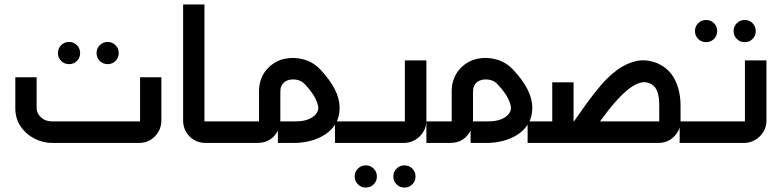

<svg xmlns="http://www.w3.org/2000/svg" viewBox="-20 -644 3521 865"><path d="M291 -355Q270 -355 255.5 -369.5Q241 -384 241 -405Q241 -426 255.5 -440.5Q270 -455 291 -455Q312 -455 326.5 -440.5Q341 -426 341 -405Q341 -384 326.5 -369.5Q312 -355 291 -355ZM465 -355Q444 -355 429.5 -369.5Q415 -384 415 -405Q415 -426 429.5 -440.5Q444 -455 465 -455Q486 -455 500.5 -440.5Q515 -426 515 -405Q515 -384 500.5 -369.5Q486 -355 465 -355Z M215 0Q173 0 134.5 -20Q96 -40 72.5 -75Q49 -110 49 -156V-296H145V-156Q145 -134 164.5 -115.5Q184 -97 215 -97H623Q619 -93 616.5 -90.5Q614 -88 611 -85V-296H707V-101Q707 -73 693.5 -50Q680 -27 657.5 -13.5Q635 0 607 0Z M1049 0H1023V-97H1049ZM1034 0H906Q878 0 854.5 -13.5Q831 -27 818 -50Q805 -73 805 -101V-624H901V-85Q899 -88 896 -90.5Q893 -93 890 -97H1034Z M1489 0V-97H1527V0ZM1033 0V-97H1158Q1155 -93 1152.5 -90.5Q1150 -88 1147 -85V-234Q1147 -266 1158.5 -293.5Q1170 -321 1190 -340Q1222 -371 1264 -379.5Q1306 -388 1349 -376Q1392 -364 1424 -330Q1466 -285 1488 -242.5Q1510 -200 1510 -158Q1510 -116 1491.5 -86Q1473 -56 1443 -37Q1413 -18 1377 -9Q1341 0 1307 0H1232V-97H1307Q1345 -97 1368 -106Q1391 -115 1402.5 -129Q1414 -143 1414 -158Q1414 -172 1401.5 -199Q1389 -226 1354 -264Q1340 -279 1322 -283.5Q1304 -288 1287 -285Q1270 -282 1259 -272Q1252 -266 1247.5 -256Q1243 -246 1243 -231V-106Q1243 -78 1231 -54Q1219 -30 1196 -15Q1173 0 1139 0Z M1628 201Q1607 201 1592.5 186.5Q1578 172 1578 151Q1578 130 1592.5 115.5Q1607 101 1628 101Q1649 101 1663.5 115.5Q1678 130 1678 151Q1678 172 1663.5 186.5Q1649 201 1628 201ZM1802 201Q1781 201 1766.5 186.5Q1752 172 1752 151Q1752 130 1766.5 115.5Q1781 101 1802 101Q1823 101 1837.5 115.5Q1852 130 1852 151Q1852 172 1837.5 186.5Q1823 201 1802 201Z M1510 0V-97H1815Q1813 -93 1810 -90Q1807 -87 1804 -84V-372H1901V-100Q1901 -72 1886.5 -49Q1872 -26 1849 -13Q1826 0 1799 0Z M2357 0V-97H2395V0ZM1901 0V-97H2026Q2023 -93 2020.5 -90.5Q2018 -88 2015 -85V-234Q2015 -266 2026.5 -293.5Q2038 -321 2058 -340Q2090 -371 2132 -379.5Q2174 -388 2217 -376Q2260 -364 2292 -330Q2334 -285 2356 -242.5Q2378 -200 2378 -158Q2378 -116 2359.5 -86Q2341 -56 2311 -37Q2281 -18 2245 -9Q2209 0 2175 0H2100V-97H2175Q2213 -97 2236 -106Q2259 -115 2270.5 -129Q2282 -143 2282 -158Q2282 -172 2269.5 -199Q2257 -226 2222 -264Q2208 -279 2190 -283.5Q2172 -288 2155 -285Q2138 -282 2127 -272Q2120 -266 2115.5 -256Q2111 -246 2111 -231V-106Q2111 -78 2099 -54Q2087 -30 2064 -15Q2041 0 2007 0Z M2468 -74V-273H2564V-74ZM2378 0V-97H2566V0ZM2548 0V-97H2962Q2959 -93 2956 -90.5Q2953 -88 2950 -85V-166Q2950 -203 2944 -223.5Q2938 -244 2927.5 -254.5Q2917 -265 2903 -270Q2879 -279 2850.5 -266.5Q2822 -254 2789.5 -223.5Q2757 -193 2720 -146Q2683 -99 2642 -38L2560 -89Q2587 -128 2619 -172.5Q2651 -217 2685.5 -258Q2720 -299 2760 -328.5Q2800 -358 2844.5 -368.5Q2889 -379 2939 -360Q2994 -337 3020 -286Q3046 -235 3046 -168V-102Q3047 -74 3033.5 -50.5Q3020 -27 2997.5 -13.5Q2975 0 2946 0Z M3161 -454Q3140 -454 3125.5 -468.5Q3111 -483 3111 -504Q3111 -525 3125.5 -539.5Q3140 -554 3161 -554Q3182 -554 3196.5 -539.5Q3211 -525 3211 -504Q3211 -483 3196.5 -468.5Q3182 -454 3161 -454ZM3335 -454Q3314 -454 3299.5 -468.5Q3285 -483 3285 -504Q3285 -525 3299.5 -539.5Q3314 -554 3335 -554Q3356 -554 3370.5 -539.5Q3385 -525 3385 -504Q3385 -483 3370.5 -468.5Q3356 -454 3335 -454Z M3042 0V-97H3347Q3345 -93 3342 -90Q3339 -87 3336 -84V-372H3433V-100Q3433 -72 3418.5 -49Q3404 -26 3381 -13Q3358 0 3331 0Z"/></svg>

Font: Mada Medium
Style: Regular
Weight: 500
Designer: Khaled Hosny
Version: Version 1.5